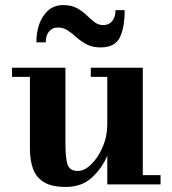

<svg xmlns="http://www.w3.org/2000/svg" viewBox="-20 -727 680 757"><path d="M207.5 -618.5Q186.5 -618.5 173.5 -603.2Q160.5 -588 160.5 -560H123.5Q123.5 -624 152 -665.5Q180.5 -707 228.5 -707Q261.5 -707 283.2 -695Q305 -683 321 -667.5Q337 -652 352.2 -640Q367.5 -628 388 -628Q409 -628 422.2 -643.8Q435.5 -659.5 435.5 -687H471.5Q471.5 -616.5 451.8 -578.2Q432 -540 376.5 -540Q344.5 -540 322.2 -551.8Q300 -563.5 282.5 -579.2Q265 -595 247.5 -606.8Q230 -618.5 207.5 -618.5ZM238 -460V-163.5Q238 -100.5 247 -76.8Q256 -53 287 -53Q313.5 -53 340.2 -79.5Q367 -106 385 -147.8Q403 -189.5 403 -236.5V-424H338V-460H543V-36.5H613V0H403V-113Q382 -63.5 342.2 -26.8Q302.5 10 240 10Q182 10 151.5 -9.8Q121 -29.5 109.5 -63.5Q98 -97.5 98 -141V-424H27.5V-460Z"/></svg>

Font: Bodoni* 06pt
Style: Bold
Weight: 700
Version: Version 2.3